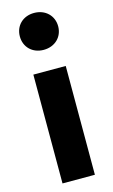

<svg xmlns="http://www.w3.org/2000/svg" viewBox="-125 -858 531 905"><g transform="rotate(-15 141.0 -405.5)"><path d="M140 -811C85 -811 47 -773 47 -721C47 -669 85 -631 140 -631C195 -631 234 -669 234 -721C234 -773 195 -811 140 -811ZM62 -531V0H220V-531Z"/></g></svg>

Font: Fira Sans
Style: Bold
Weight: 700
Designer: Carrois Corporate & Edenspiekermann AG
Foundry: Carrois Corporate GbR & Edenspiekermann AG
Version: Version 4.203